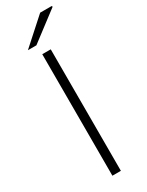

<svg xmlns="http://www.w3.org/2000/svg" viewBox="-219 -867 689 902"><g transform="rotate(-30 125.5 -416.5)"><path d="M97 0V-659H143V0ZM48 -709 186 -833H248L251 -828L94 -709Z"/></g></svg>

Font: Source Sans 3 Light
Style: Regular
Weight: 300
Designer: Paul D. Hunt
Foundry: Adobe
Version: Version 3.052;hotconv 1.1.0;makeotfexe 2.6.0